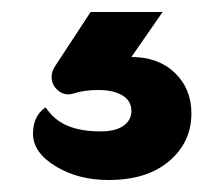

<svg xmlns="http://www.w3.org/2000/svg" viewBox="-20 -56 374 320"><path d="M35 167Q35 137 56 123Q71 145 93.5 154Q116 163 147 163Q173 163 186 153.5Q199 144 199 129Q199 112 184 103Q169 94 144 94Q120 94 102 100Q88 104 77 95Q66 86 66 72Q66 63 72 54L131 -36H251L199 39Q244 39 271.5 65.5Q299 92 299 133Q299 181 262 212.5Q225 244 161 244Q110 244 72.5 221Q35 198 35 167Z"/></svg>

Font: K2D ExtraBold
Style: Regular
Weight: 800
Designer: Katatrad Aksorn Co.,Ltd.
Foundry: Cadson Demak Co.,Ltd.
Version: Version 1.000; ttfautohint (v1.6)